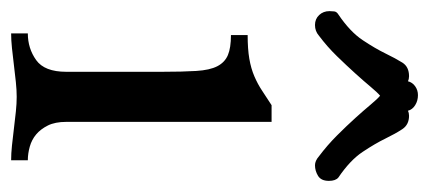

<svg xmlns="http://www.w3.org/2000/svg" viewBox="-242 -538 771 345"><g transform="rotate(90 143.5 -365.5)"><path d="M190 -99Q190 -79 196.5 -66Q203 -53 212.5 -45Q222 -37 234.5 -33.5Q247 -30 259 -30V0Q247 0 232.5 -1.5Q218 -3 202 -5Q186 -7 171.5 -8.5Q157 -10 145 -10Q133 -10 118.5 -8.5Q104 -7 88 -5Q72 -3 57.5 -1.5Q43 0 31 0V-30Q58 -30 79 -45Q100 -60 100 -99V-271Q100 -308 98.5 -332.5Q97 -357 90 -370.5Q83 -384 70 -389.5Q57 -395 34 -395V-425Q59 -425 76.5 -428Q94 -431 108 -437Q122 -443 134 -451Q146 -459 160 -468H190ZM170 -713Q174 -715 179 -715Q195 -715 203 -703Q211 -691 220 -672.5Q229 -654 244 -631.5Q259 -609 290 -588Q296 -583 296 -571Q296 -557 287 -551.5Q278 -546 268 -546Q260 -546 252 -553Q232 -568 214.5 -585.5Q197 -603 183 -618.5Q169 -634 159 -646Q149 -658 143 -663Q137 -658 127 -646Q117 -634 103 -618.5Q89 -603 72 -585.5Q55 -568 35 -553Q27 -546 16 -546Q5 -546 -2 -553.5Q-9 -561 -9 -572Q-9 -576 -8.5 -580.5Q-8 -585 -3 -588Q28 -609 43 -631.5Q58 -654 67 -672.5Q76 -691 83.5 -703Q91 -715 108 -715Q113 -715 117 -713Q119 -721 126 -726Q133 -731 142 -731Q152 -731 160 -726Q168 -721 170 -713Z"/></g></svg>

Font: Milonga
Style: Regular
Weight: 400
Designer: Pablo Impallari, Brenda Gallo, Rodrigo Fuenzalida
Foundry: Pablo Impallari, Brenda Gallo, Rodrigo Fuenzalida
Version: Version 1.000; ttfautohint (v0.93) -l 8 -r 50 -G 200 -x 14 -